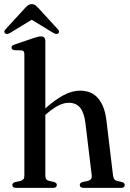

<svg xmlns="http://www.w3.org/2000/svg" viewBox="-20 -914 634 934"><path d="M200.5 -715.5V-60.5Q200.5 -48.5 205.2 -42.2Q210 -36 219 -34L243 -28.5Q256.5 -24.5 256.5 -14.5Q256.5 0 237 0H58.5Q49 0 44.5 -3.8Q40 -7.5 40 -14Q40 -19 43.5 -22.8Q47 -26.5 55 -28.5L80 -34Q89 -36.5 93.8 -42.2Q98.5 -48 98.5 -60V-650Q98.5 -659.5 95.2 -664Q92 -668.5 84 -669L49.5 -670Q42 -671.5 39 -674.5Q36 -677.5 36 -682Q36 -688 39.5 -691.5Q43 -695 52.5 -698L142.5 -728.5Q156 -733 164.2 -735Q172.5 -737 179 -737Q190 -737 195.2 -731.2Q200.5 -725.5 200.5 -715.5ZM187.5 -344.5 171 -361 192 -379.5Q249 -430 290 -451.5Q331 -473 369 -473Q426.5 -473 458 -435Q489.5 -397 497.5 -330L529.5 -63Q531 -49.5 535.8 -42.8Q540.5 -36 550.5 -33.5L572.5 -28.5Q580 -26.5 583.5 -22.8Q587 -19 587 -14Q587 -7.5 582.5 -3.8Q578 0 568.5 0H387.5Q368 0 368 -14.5Q368 -24 381.5 -28.5L407 -34Q417 -36 422.5 -43Q428 -50 426 -63L395.5 -315.5Q389.5 -365 370.2 -389.5Q351 -414 314 -414Q290.5 -414 264.8 -401Q239 -388 208.5 -362ZM154 -830H114.5L240 -753.5Q255 -745 263.5 -751.5Q267 -754.5 267.2 -759.8Q267.5 -765 262 -771L166.5 -875Q158 -884 151.2 -889Q144.5 -894 134.5 -894Q124.5 -894 117.5 -889Q110.5 -884 102 -875L6.5 -771Q0.5 -765 1 -759.8Q1.5 -754.5 5 -751.5Q13.5 -745 28.5 -753.5Z"/></svg>

Font: Fraunces 48pt
Style: Regular
Weight: 400
Version: Version 1.000;[b76b70a41]